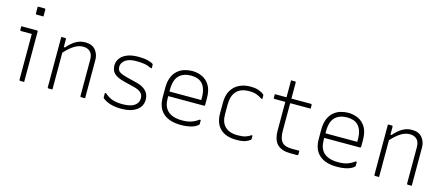

<svg xmlns="http://www.w3.org/2000/svg" viewBox="-50 -1324 4401 1902"><g transform="rotate(15 2150.0 -373.0)"><path d="M170 -11V-479H61Q50 -479 50 -490V-526H209Q220 -526 220 -515V0H181Q170 0 170 -11ZM157 -756H226Q237 -756 237 -745V-676H168Q157 -676 157 -687Z M510 0H471Q460 0 460 -11V-526H499Q510 -526 510 -515V-435H522Q561 -481 605.5 -508.5Q650 -536 706 -536Q775 -536 810 -494Q845 -452 845 -393V0H806Q795 0 795 -11V-383Q795 -437 768 -463Q741 -489 696 -489Q651 -489 606.5 -462Q562 -435 510 -378Z M1216 -39Q1300 -39 1339.5 -67.5Q1379 -96 1379 -142Q1379 -179 1354 -201Q1329 -223 1274 -236L1180 -259Q1104 -278 1072.5 -308Q1041 -338 1041 -390Q1041 -429 1063.5 -461.5Q1086 -494 1132.5 -514Q1179 -534 1250 -534Q1311 -534 1347 -524Q1383 -514 1398 -505Q1406 -500 1406 -492V-458H1394Q1360 -475 1326.5 -481Q1293 -487 1241 -487Q1166 -487 1128.5 -458.5Q1091 -430 1091 -391Q1091 -369 1099.5 -354Q1108 -339 1131.5 -328Q1155 -317 1199 -306L1303 -280Q1362 -265 1395.5 -230Q1429 -195 1429 -142Q1429 -72 1371.5 -32Q1314 8 1219 8Q1148 8 1099 -8.5Q1050 -25 1024 -49Q1021 -52 1021 -57V-102H1033Q1071 -68 1113.5 -53.5Q1156 -39 1216 -39Z M1803 -536Q1855 -536 1902.5 -515Q1950 -494 1980.5 -445Q2011 -396 2011 -310V-245Q2011 -234 2000 -234H1635V-212Q1635 -129 1678 -86Q1727 -37 1829 -37Q1882 -37 1919.5 -49Q1957 -61 1996 -89H2008V-48Q2008 -43 2005 -40Q1980 -15 1934 -2.5Q1888 10 1828 10Q1711 10 1648 -45.5Q1585 -101 1585 -210V-304Q1585 -370 1603.5 -414.5Q1622 -459 1653.5 -486Q1685 -513 1724 -524.5Q1763 -536 1803 -536ZM1803 -489Q1725 -489 1680 -445Q1635 -401 1635 -301V-281H1961V-306Q1961 -404 1915 -450Q1895 -470 1866.5 -479.5Q1838 -489 1803 -489Z M2398 -536Q2457 -536 2492.5 -520.5Q2528 -505 2538 -494Q2543 -489 2543 -481V-448H2531Q2512 -462 2480.5 -475.5Q2449 -489 2398 -489Q2311 -489 2268 -441.5Q2225 -394 2225 -305V-205Q2225 -124 2267 -82Q2311 -37 2398 -37Q2450 -37 2481 -47.5Q2512 -58 2531 -73H2543V-38Q2543 -33 2540 -30Q2527 -17 2494.5 -3.5Q2462 10 2397 10Q2290 10 2232.5 -44.5Q2175 -99 2175 -204V-310Q2175 -388 2205 -438Q2235 -488 2285.5 -512Q2336 -536 2398 -536Z M3030 -47V-11Q3030 0 3019 0H2950Q2861 0 2815.5 -44Q2770 -88 2770 -189V-479H2661Q2650 -479 2650 -490V-526H2770V-700H2809Q2820 -700 2820 -689V-526H3019Q3030 -526 3030 -515V-479H2820V-195Q2820 -112 2855 -77Q2885 -47 2954 -47Z M3403 -536Q3455 -536 3502.5 -515Q3550 -494 3580.5 -445Q3611 -396 3611 -310V-245Q3611 -234 3600 -234H3235V-212Q3235 -129 3278 -86Q3327 -37 3429 -37Q3482 -37 3519.5 -49Q3557 -61 3596 -89H3608V-48Q3608 -43 3605 -40Q3580 -15 3534 -2.5Q3488 10 3428 10Q3311 10 3248 -45.5Q3185 -101 3185 -210V-304Q3185 -370 3203.5 -414.5Q3222 -459 3253.5 -486Q3285 -513 3324 -524.5Q3363 -536 3403 -536ZM3403 -489Q3325 -489 3280 -445Q3235 -401 3235 -301V-281H3561V-306Q3561 -404 3515 -450Q3495 -470 3466.5 -479.5Q3438 -489 3403 -489Z M3860 0H3821Q3810 0 3810 -11V-526H3849Q3860 -526 3860 -515V-435H3872Q3911 -481 3955.5 -508.5Q4000 -536 4056 -536Q4125 -536 4160 -494Q4195 -452 4195 -393V0H4156Q4145 0 4145 -11V-383Q4145 -437 4118 -463Q4091 -489 4046 -489Q4001 -489 3956.5 -462Q3912 -435 3860 -378Z"/></g></svg>

Font: Recursive Sn Lnr St Lt
Style: Regular
Weight: 300
Version: Version 1.079;hotconv 1.0.112;makeotfexe 2.5.65598; ttfautoh